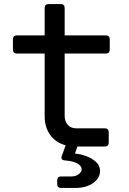

<svg xmlns="http://www.w3.org/2000/svg" viewBox="-20 -725 640 950"><path d="M283 205Q263 205 263 185V168Q263 148 283 148H334Q356 148 370 136.5Q384 125 384 112Q384 96 363 84Q342 72 303 69Q277 67 286 46L305 -6Q256 -19 228.5 -57Q201 -95 201 -150V-460H64Q44 -460 44 -480V-530Q44 -550 64 -550H201V-685Q201 -705 221 -705H280Q300 -705 300 -685V-550H503Q523 -550 523 -530V-480Q523 -460 503 -460H300V-151Q300 -124 315.5 -107Q331 -90 357 -90H498Q518 -90 518 -70V-20Q518 0 498 0H363L351 35Q378 37 406.5 47.5Q435 58 455 76Q475 94 475 121Q475 156 441 180.5Q407 205 352 205Z"/></svg>

Font: Pitagon Sans Mono Medium
Style: Regular
Weight: 500
Monospace: yes
Designer: Travis Tran
Foundry: Pitagon
Version: Version 1.001; ttfautohint (v1.8.4.7-5d5b);gftools[0.9.26]